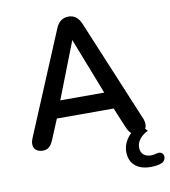

<svg xmlns="http://www.w3.org/2000/svg" viewBox="-93 -758 915 1032"><g transform="rotate(-10 364.0 -241.5)"><path d="M88 8C117 8 133 -3 149 -41L194 -149H504L549 -41C556 -24 564 -11 574 -3C546 24 530 57 530 93C530 156 573 195 644 195C663 195 685 194 705 186C740 173 734 117 690 129C679 132 669 134 659 134C626 134 602 117 602 81C602 45 632 15 664 1L652 -13C660 -26 660 -45 652 -66L418 -627C403 -663 379 -678 350 -678C321 -678 296 -663 281 -627L46 -66C28 -24 48 7 88 8ZM349 -550 469 -242H229Z"/></g></svg>

Font: SN Pro Medium
Style: Regular
Weight: 500
Designer: Tobias Whetton
Foundry: Supernotes
Version: Version 1.003;Glyphs 3.3 (3324)